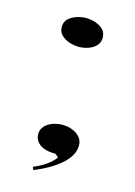

<svg xmlns="http://www.w3.org/2000/svg" viewBox="-83 -453 409 580"><g transform="rotate(15 121.5 -162.5)"><path d="M79 80 75 71Q89 65 101.5 58Q114 51 124.5 42Q135 33 141 24L131 15H127Q108 15 94 9.5Q80 4 72.5 -6Q65 -16 65 -29Q65 -44 75 -54.5Q85 -65 100 -70Q115 -75 130 -75Q145 -75 159.5 -69.5Q174 -64 183.5 -53.5Q193 -43 193 -27Q193 -11 184.5 4Q176 19 160.5 32.5Q145 46 124.5 58Q104 70 79 80ZM115 -405Q130 -405 144.5 -400Q159 -395 168.5 -385.5Q178 -376 178 -360Q178 -345 168.5 -335Q159 -325 144.5 -320Q130 -315 115 -315Q100 -315 85 -320Q70 -325 60 -335Q50 -345 50 -360Q50 -376 60 -385.5Q70 -395 85 -400Q100 -405 115 -405Z"/></g></svg>

Font: Kalnia Expanded Thin
Style: Regular
Weight: 250
Width: 7
Designer: Frida Medrano
Foundry: Frida Medrano
Version: Version 1.105